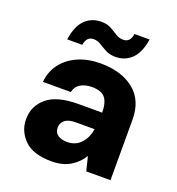

<svg xmlns="http://www.w3.org/2000/svg" viewBox="-131 -813 859 931"><g transform="rotate(20 299.0 -347.5)"><path d="M237 12Q142 12 97 -32.5Q52 -77 52 -139Q52 -206 103.5 -250Q155 -294 267 -294H388Q388 -345 368.5 -369.5Q349 -394 300 -394Q265 -394 241 -379.5Q217 -365 211 -336H67Q72 -390 102.5 -430.5Q133 -471 184 -493.5Q235 -516 301 -516Q408 -516 473 -464Q538 -412 538 -312V0H413L395 -73Q373 -36 334 -12Q295 12 237 12ZM275 -102Q320 -102 347 -131.5Q374 -161 381 -205V-206H284Q246 -206 228 -191Q210 -176 210 -153Q210 -127 228.5 -114.5Q247 -102 275 -102ZM355 -570Q326 -570 305 -581Q284 -592 266 -603.5Q248 -615 228 -615Q192 -615 185 -570H107Q118 -642 151.5 -674.5Q185 -707 235 -707Q264 -707 285 -695.5Q306 -684 323.5 -672.5Q341 -661 362 -661Q399 -661 405 -706H483Q472 -635 438 -602.5Q404 -570 355 -570Z"/></g></svg>

Font: DM Sans Black
Style: Regular
Weight: 900
Designer: Colophon Foundry, Jonny Pinhorn
Foundry: Colophon Foundry
Version: Version 4.004; ttfautohint (v1.8.4.7-5d5b)